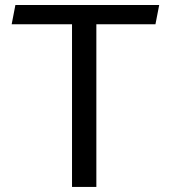

<svg xmlns="http://www.w3.org/2000/svg" viewBox="-20 -735 672 755"><path d="M358.9 0H263.2V-639.6H25.9L40.5 -715.3H606L591.3 -639.6H358.9Z"/></svg>

Font: Proza Libre
Style: Regular
Weight: 400
Designer: Jasper de Waard
Foundry: Jasper de Waard
Version: Version 1.000; ttfautohint (v1.4.1.8-43bc)